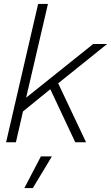

<svg xmlns="http://www.w3.org/2000/svg" viewBox="-20 -724 565 977"><path d="M525 -500 276 -300 418 0H363L236 -270L97 -157L61 0H11L174 -704H224L113 -227L454 -500ZM244 72 147 233H104L188 72Z"/></svg>

Font: Prodigy Sans Light
Style: Italic
Weight: 300
Italic angle: -13°
Designer: Wei Huang
Foundry: Wei Huang
Version: Version 1.003; ttfautohint (v1.8.3)